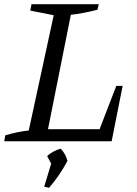

<svg xmlns="http://www.w3.org/2000/svg" viewBox="-31 -668 647 908"><path d="M519 -262H549L497 0H-11L-6 -28Q51 -45 105 -51L223 -596L112 -618L118 -648H436L430 -622Q360 -604 304 -598L196 -57H440ZM178 215 211 106 192 70Q218 46 256 35Q280 60 288 93Q250 164 201 220Z"/></svg>

Font: Piazzolla
Style: Italic
Weight: 400
Italic angle: -11.3°
Designer: Juan Pablo del Peral
Foundry: Huerta Tipografica
Version: Version 1.330